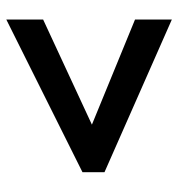

<svg xmlns="http://www.w3.org/2000/svg" viewBox="2 -667 566 610"><g transform="rotate(-90 285.0 -362.0)"><path d="M528 -99V-216L194 -353L528 -508V-625L43 -383V-313Z"/></g></svg>

Font: Passageway
Style: Regular
Weight: 700
Foundry: Ascender Corporation
Version: Version 1.11